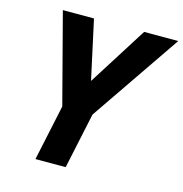

<svg xmlns="http://www.w3.org/2000/svg" viewBox="-106 -811 867 908"><g transform="rotate(15 328.0 -357.0)"><path d="M306.2 -424.8 488.8 -713.9H655.8L354 -272.9L295.9 0H147.9L206.1 -272.9L90.8 -713.9H243.2Z"/></g></svg>

Font: CAA NEO Sans
Style: Bold Italic
Weight: 700
Italic angle: -12°
Version: Version 1.10